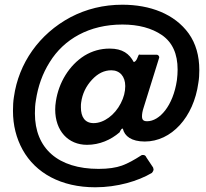

<svg xmlns="http://www.w3.org/2000/svg" viewBox="-20 -681 874 814"><path d="M624 52C629 46 631 41 631 37C631 36 630 33 629 29L601 -13C598 -20 594 -24 587 -24C584 -24 581 -24 580 -23C549 -3 522 12 497 21C472 30 439 35 398 35C226 35 128 -52 128 -200C128 -220 129 -238 132 -255C141 -315 160 -369 191 -418C251 -515 358 -577 499 -577C567 -577 623 -562 667 -532C711 -501 733 -453 733 -386C733 -372 732 -357 730 -341C714 -232 656 -167 604 -167C589 -167 582 -172 582 -188C582 -198 584 -210 589 -225L655 -437C655 -438 655 -438 655 -439C655 -443 650 -449 645 -449H575C572 -449 570 -450 570 -450C569 -450 568 -448 567 -446L561 -432C558 -425 552 -418 547 -418C528 -453 500 -475 445 -475C406 -475 371 -465 338 -445C273 -404 229 -331 217 -252C215 -240 214 -228 214 -217C214 -126 269 -67 349 -67C402 -67 450 -88 487 -120C492 -131 496 -136 499 -136L501 -135C508 -104 537 -81 594 -81C706 -81 801 -183 821 -330C824 -347 825 -365 825 -384C825 -445 810 -497 780 -539C720 -622 616 -661 499 -661C419 -661 346 -643 279 -608C146 -537 59 -413 39 -270C36 -252 35 -232 35 -211C35 -150 49 -95 76 -46C131 53 239 113 384 113C477 113 565 87 624 52ZM324 -246C329 -284 345 -316 370 -343C395 -370 422 -383 452 -383C488 -383 511 -357 511 -316C511 -292 505 -268 492 -243C467 -194 421 -159 377 -159C340 -159 323 -185 323 -226C323 -235 323 -241 324 -246Z"/></svg>

Font: Libre Franklin
Style: Bold Italic
Weight: 700
Italic angle: -8°
Designer: Pablo Impallari, Rodrigo Fuenzalida
Foundry: Impallari Type
Version: Version 1.002; ttfautohint (v1.5)